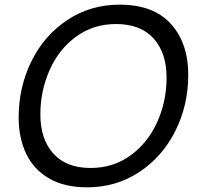

<svg xmlns="http://www.w3.org/2000/svg" viewBox="-20 -793 851 823"><path d="M60 -289Q60 -420 115 -531Q170 -642 269 -707.5Q368 -773 492 -773Q639 -773 713 -690Q787 -607 787 -473Q787 -342 731.5 -231.5Q676 -121 577 -55.5Q478 10 353 10Q255 10 189 -29Q123 -68 91.5 -135.5Q60 -203 60 -289ZM694 -461Q694 -566 638.5 -628Q583 -690 477 -690Q381 -690 307 -636.5Q233 -583 193 -493.5Q153 -404 153 -302Q153 -197 208.5 -135Q264 -73 368 -73Q465 -73 539 -126.5Q613 -180 653.5 -269Q694 -358 694 -461Z"/></svg>

Font: Open Sauce Two
Style: Italic
Weight: 400
Italic angle: -10°
Designer: Alfredo Marco Pradil
Foundry: Creative Sauce Fz LLC
Version: Version 1.477